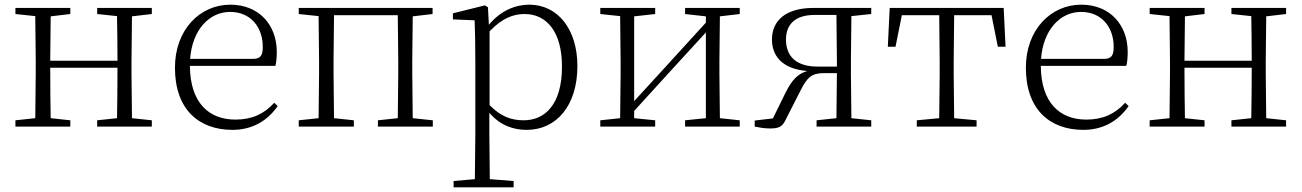

<svg xmlns="http://www.w3.org/2000/svg" viewBox="-20 -542 5573 822"><path d="M396 -482 481 -473C482 -419 483 -341 483 -282H195L197 -472L281 -482V-508H46V-482L131 -473L133 -283V-226L131 -36L46 -27V0H281V-27L197 -36C196 -91 195 -175 195 -252H483C483 -175 482 -90 481 -36L396 -27V0H630V-27L545 -36L543 -226V-283L545 -472L630 -482V-508H396Z M975 14C1061 14 1125 -25 1169 -88L1154 -102C1111 -54 1058 -30 988 -30C875 -30 794 -101 793 -260H1159C1163 -275 1165 -296 1165 -320C1165 -435 1089 -522 966 -522C837 -522 729 -416 729 -252C729 -73 832 14 975 14ZM794 -290C803 -413 875 -491 965 -491C1054 -491 1105 -425 1105 -341C1105 -306 1096 -290 1064 -290Z M1259 -482 1344 -473 1346 -283V-226L1344 -36L1259 -27V0H1495V-27L1410 -36L1408 -226V-283L1410 -477H1683L1685 -283V-226L1683 -36L1598 -27V0H1833V-27L1747 -36L1745 -226V-283L1747 -472L1832 -482V-508H1259Z M2235 14C2363 14 2452 -91 2452 -259C2452 -418 2367 -522 2246 -522C2187 -522 2124 -497 2073 -436L2069 -511L2056 -519L1919 -485V-459L2012 -455C2014 -405 2015 -347 2015 -278V32L2013 225L1922 233V260H2179V233L2077 225L2075 32V-59C2124 -2 2182 14 2235 14ZM2076 -408C2131 -465 2178 -482 2226 -482C2320 -482 2386 -406 2386 -257C2386 -92 2311 -27 2222 -27C2169 -27 2124 -43 2076 -92Z M2913 -482 3002 -472V-445L2835 -262L2695 -109V-472L2785 -482V-508H2550V-482L2635 -473L2637 -283V-226L2635 -36L2550 -27V0H2785V-27L2695 -36V-67L2858 -246L3002 -403V-36L2913 -27V0H3147V-27L3062 -36L3060 -226V-283L3062 -472L3147 -482V-508H2913Z M3476 0H3710V-27L3625 -36L3623 -226V-283L3625 -473L3710 -482V-508H3462C3343 -508 3285 -453 3285 -373C3285 -305 3326 -247 3436 -238C3394 -226 3369 -197 3343 -145L3289 -35L3211 -26V0C3231 4 3253 8 3276 8C3321 8 3331 -2 3348 -38L3406 -152C3435 -210 3454 -229 3508 -229H3563L3561 -36L3476 -27ZM3563 -257H3480C3392 -257 3345 -298 3345 -373C3345 -436 3383 -478 3467 -478H3561L3563 -283Z M4000 0H4161V-27L4065 -36L4063 -226V-283L4065 -477H4225L4252 -342H4285L4277 -508H3789L3781 -342H3814L3841 -477H4001L4003 -283V-226L4001 -36L3905 -27V0Z M4618 14C4704 14 4768 -25 4812 -88L4797 -102C4754 -54 4701 -30 4631 -30C4518 -30 4437 -101 4436 -260H4802C4806 -275 4808 -296 4808 -320C4808 -435 4732 -522 4609 -522C4480 -522 4372 -416 4372 -252C4372 -73 4475 14 4618 14ZM4437 -290C4446 -413 4518 -491 4608 -491C4697 -491 4748 -425 4748 -341C4748 -306 4739 -290 4707 -290Z M5252 -482 5337 -473C5338 -419 5339 -341 5339 -282H5051L5053 -472L5137 -482V-508H4902V-482L4987 -473L4989 -283V-226L4987 -36L4902 -27V0H5137V-27L5053 -36C5052 -91 5051 -175 5051 -252H5339C5339 -175 5338 -90 5337 -36L5252 -27V0H5486V-27L5401 -36L5399 -226V-283L5401 -472L5486 -482V-508H5252Z"/></svg>

Font: Noto Serif CJK SC ExtraLight
Style: Regular
Weight: 200
Designer: Ryoko NISHIZUKA 西塚涼子 (kana & ideographs); Frank Grießhammer (Latin, Greek & Cyrillic); Wenlong ZHANG 张文龙 (bopomofo); San
Foundry: Adobe
Version: Version 2.001;hotconv 1.1.0;makeotfexe 2.6.0